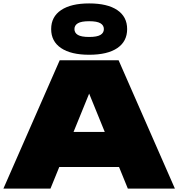

<svg xmlns="http://www.w3.org/2000/svg" viewBox="-23 -1102 1042 1122"><path d="M238 -126V-331H749V-126ZM670 -750 999 0H724L465 -636H531L272 0H-3L326 -750ZM498 -782Q392 -782 334 -821Q276 -860 276 -932Q276 -1004 334 -1043Q392 -1082 498 -1082Q605 -1082 662.5 -1043Q720 -1004 720 -932Q720 -860 662.5 -821Q605 -782 498 -782ZM498 -886Q544 -886 564 -898Q584 -910 584 -932Q584 -954 564 -966Q544 -978 498 -978Q452 -978 432 -966Q412 -954 412 -932Q412 -910 432 -898Q452 -886 498 -886Z"/></svg>

Font: Unbounded Black
Style: Regular
Weight: 900
Designer: Luke Prowse, Jean-Baptiste Morizot, Fátima Lázaro, Florian Runge
Foundry: NaN
Version: Version 1.701;gftools[0.9.28.dev5+ged2979d]